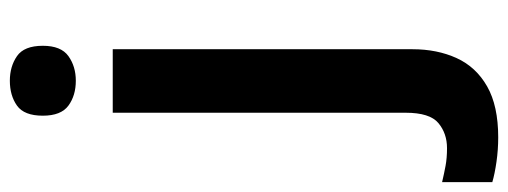

<svg xmlns="http://www.w3.org/2000/svg" viewBox="-402 -451 1032 390"><g transform="rotate(-90 114.0 -256.0)"><path d="M30 240Q5 240 -19.5 236.5Q-44 233 -61 228V126Q-44 130 -28 133Q-12 136 8 136Q38 136 59 118.5Q80 101 80 52V-543H209V66Q209 116 191 155.5Q173 195 133.5 217.5Q94 240 30 240ZM74 -685Q74 -723 94.5 -737.5Q115 -752 145 -752Q174 -752 195 -737.5Q216 -723 216 -685Q216 -648 195 -633Q174 -618 145 -618Q115 -618 94.5 -633Q74 -648 74 -685Z"/></g></svg>

Font: Noto Sans Nag Mundari SemiBold
Style: Regular
Weight: 600
Version: Version 1.000